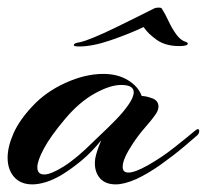

<svg xmlns="http://www.w3.org/2000/svg" viewBox="-30 -483 543 504"><path d="M55 1Q24 1 7 -18.5Q-10 -38 -10 -69Q-10 -98 5.5 -133Q21 -168 55 -204Q90 -242 142 -265.5Q194 -289 241 -289Q279 -289 306 -272.5Q333 -256 342 -231Q353 -231 369.5 -225Q386 -219 386 -203Q386 -192 375 -178Q368 -168 350.5 -148Q333 -128 318 -105Q306 -87 299 -71.5Q292 -56 292 -45Q292 -30 307 -30Q324 -30 358 -49Q395 -70 429 -97Q463 -124 482 -140Q487 -144 489 -144Q493 -144 493 -139Q493 -133 488 -128Q479 -120 453 -98Q427 -76 393.5 -52Q360 -28 328 -13Q312 -6 298.5 -2.5Q285 1 274 1Q247 1 233 -14.5Q219 -30 219 -55Q219 -65 222 -76Q225 -87 229 -98L236 -115Q210 -83 184 -61.5Q158 -40 132 -24Q110 -11 90.5 -5Q71 1 55 1ZM86 -25Q104 -25 138 -46.5Q172 -68 217 -113Q223 -119 239.5 -134.5Q256 -150 275 -169.5Q294 -189 307.5 -208.5Q321 -228 321 -241Q321 -260 288 -260Q259 -260 218.5 -237.5Q178 -215 141 -171Q103 -126 85.5 -93.5Q68 -61 68 -44Q68 -25 86 -25ZM178 -361Q162 -361 164 -365Q164 -370 179 -372Q193 -375 217 -385Q241 -395 270 -409Q299 -423 326 -436.5Q353 -450 373 -460Q378 -463 387 -463Q394 -463 395 -460Q403 -448 412 -428.5Q421 -409 432.5 -393Q444 -377 458 -373Q463 -371 463 -369Q463 -362 441 -362Q405 -362 382 -378Q359 -394 347 -412Q309 -394 261 -377.5Q213 -361 178 -361Z"/></svg>

Font: Arizonia
Style: Regular
Weight: 400
Designer: Robert E. Leuschke
Foundry: Robert E. Leuschke
Version: Version 1.010; ttfautohint (v1.8.4.7-5d5b)